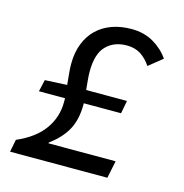

<svg xmlns="http://www.w3.org/2000/svg" viewBox="-98 -740 797 831"><g transform="rotate(15 300.0 -324.5)"><path d="M20 0 31 -56Q112 -91 151 -145.5Q190 -200 190 -267V-285H73L85 -338L184 -343Q182 -367 179.5 -391Q177 -415 177 -435Q177 -486 192.5 -526Q208 -566 236.5 -593.5Q265 -621 304.5 -635Q344 -649 391 -649Q448 -649 490.5 -624Q533 -599 559 -561L498 -512Q479 -541 453 -558Q427 -575 390 -575Q333 -575 298 -539.5Q263 -504 263 -425Q263 -407 265 -386Q267 -365 269 -343H452L441 -285H274V-279Q274 -212 249 -166Q224 -120 172 -82L171 -78H472L456 0Z"/></g></svg>

Font: Source Code Pro Medium
Style: Italic
Weight: 500
Italic angle: -11°
Monospace: yes
Designer: Paul D. Hunt, Teo Tuominen
Foundry: Adobe Systems Incorporated
Version: Version 1.050;PS 1.000;hotconv 16.6.51;makeotf.lib2.5.65220